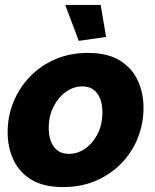

<svg xmlns="http://www.w3.org/2000/svg" viewBox="-20 -750 631 780"><path d="M237 10Q157 10 107.5 -20Q58 -50 34.5 -101Q11 -152 11 -213Q11 -277 34.5 -335Q58 -393 101 -438Q144 -483 204 -509Q264 -535 337 -535Q417 -535 466.5 -504.5Q516 -474 539.5 -423.5Q563 -373 563 -312Q563 -248 540 -190Q517 -132 473.5 -87Q430 -42 370 -16Q310 10 237 10ZM260 -125Q296 -125 327 -147Q358 -169 377 -207Q396 -245 396 -293Q396 -342 375 -370.5Q354 -399 314 -399Q279 -399 248 -377Q217 -355 197.5 -317Q178 -279 178 -230Q178 -182 199 -153.5Q220 -125 260 -125ZM245 -730H389L411 -600L300 -584Z"/></svg>

Font: Raleway ExtraBold
Style: Italic
Weight: 800
Italic angle: -12°
Designer: Matt McInerney, Pablo Impallari, Rodrigo Fuenzalida
Foundry: Matt McInerney, Pablo Impallari, Rodrigo Fuenzalida
Version: Version 4.026